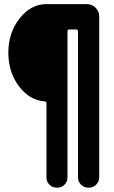

<svg xmlns="http://www.w3.org/2000/svg" viewBox="-20 -750 540 910"><path d="M392.6 -730.5Q416 -730.5 433.1 -713.4Q450.2 -696.3 450.2 -672.9V89.8Q450.2 111.3 435.5 125.5Q420.9 139.6 399.9 139.6Q378.9 139.6 364.3 125.5Q349.6 111.3 349.6 89.8V-600.6Q349.6 -609.4 341.8 -610.4H308.6Q299.8 -610.4 299.8 -600.6V89.8Q299.8 111.3 285.6 125.5Q271.5 139.6 250 139.6Q228.5 139.6 214.4 125.5Q200.2 111.3 200.2 89.8V-260.7Q200.2 -269.5 191.4 -269.5Q120.1 -274.4 69.8 -341.3Q19.5 -408.2 19.5 -500Q19.5 -594.7 72.8 -662.6Q126 -730.5 200.2 -730.5Z"/></svg>

Font: Rounded Mgen+ 2m bold
Style: Bold
Weight: 700
Designer: [Source Han Sans]
Ryoko NISHIZUKA  (kana & ideographs); Paul D. Hunt (Latin, Greek & Cyrillic); Wenlong ZHANG  (bopomofo
Version: Version 1.059.20150602